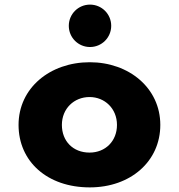

<svg xmlns="http://www.w3.org/2000/svg" viewBox="-20 -798 776 833"><path d="M370.5 -778C319.5 -778 278.5 -737 278.5 -686C278.5 -635 319.5 -594 370.5 -594C421.5 -594 462.5 -635 462.5 -686C462.5 -737 421.5 -778 370.5 -778ZM248.5 -256C248.5 -327 301.5 -377 368.5 -377C434.5 -377 487.5 -327 487.5 -256C487.5 -186 437.5 -136 368.5 -136C296.5 -136 248.5 -186 248.5 -256ZM60.5 -256C60.5 -98 184.5 15 369.5 15C546.5 15 675.5 -98 675.5 -256C675.5 -416 539.5 -528 369.5 -528C196.5 -528 60.5 -416 60.5 -256Z"/></svg>

Font: Sztylet
Style: Bd
Weight: 700
Foundry: Cannot Into Space Fonts, PlusOne Fonts
Version: Version 0.12